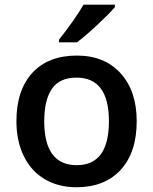

<svg xmlns="http://www.w3.org/2000/svg" viewBox="-20 -786 651 816"><path d="M561 -271Q561 -138.7 493.2 -64.5Q425.3 9.8 304.2 9.8Q228.5 9.8 170.4 -24.4Q112.3 -58.6 81.1 -122.6Q49.8 -186.5 49.8 -271Q49.8 -402.3 117.2 -476.1Q184.6 -549.8 307.1 -549.8Q424.3 -549.8 492.7 -474.4Q561 -398.9 561 -271ZM168 -271Q168 -84 306.2 -84Q442.9 -84 442.9 -271Q442.9 -456.1 305.2 -456.1Q232.9 -456.1 200.4 -408.2Q168 -360.4 168 -271ZM231 -606V-618.2Q258.8 -652.3 288.3 -694.3Q317.9 -736.3 335 -766.1H468.3V-755.9Q442.9 -726.1 392.3 -679Q341.8 -631.8 307.1 -606Z"/></svg>

Font: f1_4961           
Style: Regular
Weight: 600
Foundry: Ascender Corporation
Version: Version 1.10